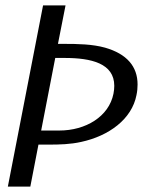

<svg xmlns="http://www.w3.org/2000/svg" viewBox="-20 -689 575 709"><path d="M9 0H92L122 -155H161C200 -155 240 -156 280 -165C382 -187 467 -249 484 -338C487 -352 488 -365 488 -377C488 -444 448 -490 368 -513C321 -526 268 -527 215 -527H194L222 -669H139ZM132 -207 184 -475H219C317 -475 402 -455 402 -372C402 -363 401 -353 399 -343C382 -258 296 -207 199 -207Z"/></svg>

Font: KpSans
Style: Italic
Weight: 400
Italic angle: -11°
Version: Version 0.66